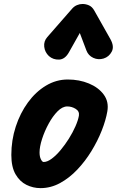

<svg xmlns="http://www.w3.org/2000/svg" viewBox="-20 -937 588 966"><path d="M184 9.5Q146.5 9.5 113 -7Q79.5 -23.5 58.2 -60.2Q37 -97 37 -157.5Q37 -231.5 59.2 -299.8Q81.5 -368 120.5 -421.5Q159.5 -475 211 -506Q262.5 -537 321 -537Q379 -537 427.2 -517Q475.5 -497 502 -461Q528.5 -425 520 -376.5Q512.5 -332.5 492 -280.5Q471.5 -228.5 440.2 -177.2Q409 -126 369 -83.8Q329 -41.5 282.2 -16Q235.5 9.5 184 9.5ZM179 -170Q179 -149 185.8 -135.5Q192.5 -122 199.5 -122Q218 -122 240.2 -138.5Q262.5 -155 285 -182Q307.5 -209 327 -240.2Q346.5 -271.5 359.8 -301.8Q373 -332 377 -355Q380.5 -377 360.8 -389.2Q341 -401.5 318.5 -401.5Q294 -401.5 269.5 -376.8Q245 -352 224.5 -314.2Q204 -276.5 191.5 -237.5Q179 -198.5 179 -170ZM501 -642.5Q474 -634.5 449.2 -646Q424.5 -657.5 415 -682.5L381.5 -771L327.5 -675Q307.5 -638.5 277.5 -637.2Q247.5 -636 226 -655Q205.5 -674.5 202.5 -702Q199.5 -729.5 218 -750.5L342.5 -893Q353.5 -905.5 367.2 -911.2Q381 -917 395 -917Q412 -917 427.8 -910Q443.5 -903 454 -884.5L535.5 -740Q556 -703.5 542.2 -677.2Q528.5 -651 501 -642.5Z"/></svg>

Font: Edu QLD Hand
Style: Regular
Weight: 400
Designer: Tina and Corey Anderson, Eben Sorkin
Foundry: Sorkin Type Co.
Version: Version 2.000